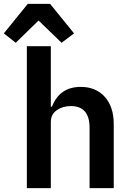

<svg xmlns="http://www.w3.org/2000/svg" viewBox="-44 -981 704 1001"><path d="M96 -740H221V-425H227Q267 -528 377 -528Q455 -528 502 -476.5Q549 -425 549 -333V0H423V-315Q423 -428 325 -428Q283 -428 252 -406.5Q221 -385 221 -345V0H96ZM217 -961 342 -807 277 -758 157 -874 38 -758 -24 -807 101 -961Z"/></svg>

Font: Writer SemiBold
Style: Regular
Weight: 600
Monospace: yes
Designer: Mike Abbink, Paul van der Laan, Pieter van Rosmalen
Foundry: Bold Monday
Version: Version 2.001 2020